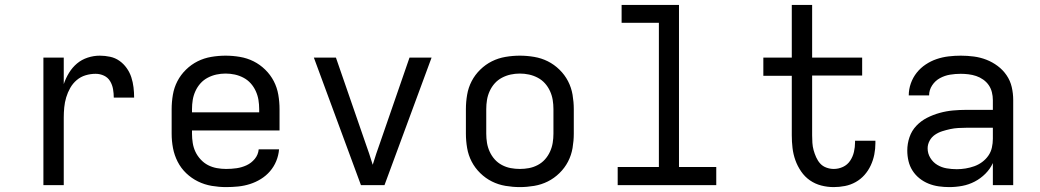

<svg xmlns="http://www.w3.org/2000/svg" viewBox="-20 -755 4240 783"><path d="M157 0V-520H240V-412Q248 -436 261.5 -458Q275 -480 294 -496Q313 -512 337.5 -520Q362 -528 387 -528Q408 -528 429 -523.5Q450 -519 467 -507Q484 -495 496.5 -477.5Q509 -460 515.5 -440Q522 -420 524.5 -399Q527 -378 527 -357H444Q444 -374 441 -391.5Q438 -409 429 -424Q420 -439 404 -446.5Q388 -454 370 -454Q349 -454 329 -448Q309 -442 293 -428.5Q277 -415 266.5 -396.5Q256 -378 250 -358Q244 -338 242 -317Q240 -296 240 -276V0Z M902 8Q873 8 843.5 3Q814 -2 787.5 -15Q761 -28 739.5 -48.5Q718 -69 704.5 -95.5Q691 -122 685.5 -151Q680 -180 680 -210V-310Q680 -339 685 -368.5Q690 -398 703.5 -424Q717 -450 738.5 -471Q760 -492 786 -505Q812 -518 841.5 -523Q871 -528 900 -528Q929 -528 958.5 -523Q988 -518 1014 -505Q1040 -492 1061.5 -471Q1083 -450 1096.5 -424Q1110 -398 1115 -368.5Q1120 -339 1120 -310V-223H763V-210Q763 -191 766 -172Q769 -153 777 -136Q785 -119 798.5 -104.5Q812 -90 828.5 -81.5Q845 -73 864 -69.5Q883 -66 902 -66Q924 -66 945 -69Q966 -72 985.5 -81Q1005 -90 1019 -107Q1033 -124 1035 -146H1118Q1116 -121 1106.5 -98Q1097 -75 1081 -56.5Q1065 -38 1044 -25Q1023 -12 999.5 -4.5Q976 3 951.5 5.5Q927 8 902 8ZM763 -297H1037V-310Q1037 -329 1034 -347.5Q1031 -366 1023 -383.5Q1015 -401 1002.5 -415Q990 -429 973 -438Q956 -447 937.5 -451Q919 -455 900 -455Q881 -455 862.5 -451Q844 -447 827 -438Q810 -429 797.5 -415Q785 -401 777 -383.5Q769 -366 766 -347.5Q763 -329 763 -310Z M1452 0 1260 -520H1350L1470 -173Q1478 -151 1485.5 -128.5Q1493 -106 1500 -83Q1507 -106 1514.5 -128.5Q1522 -151 1530 -173L1650 -520H1740L1548 0Z M2100 8Q2071 8 2041.5 3Q2012 -2 1986 -15Q1960 -28 1938.5 -49Q1917 -70 1903.5 -96Q1890 -122 1885 -151.5Q1880 -181 1880 -210V-310Q1880 -339 1885 -368.5Q1890 -398 1903.5 -424Q1917 -450 1938.5 -471Q1960 -492 1986 -505Q2012 -518 2041.5 -523Q2071 -528 2100 -528Q2129 -528 2158.5 -523Q2188 -518 2214 -505Q2240 -492 2261.5 -471Q2283 -450 2296.5 -424Q2310 -398 2315 -368.5Q2320 -339 2320 -310V-210Q2320 -181 2315 -151.5Q2310 -122 2296.5 -96Q2283 -70 2261.5 -49Q2240 -28 2214 -15Q2188 -2 2158.5 3Q2129 8 2100 8ZM2100 -66Q2119 -66 2137.5 -69.5Q2156 -73 2173 -82Q2190 -91 2202.5 -105Q2215 -119 2223 -136.5Q2231 -154 2234 -172.5Q2237 -191 2237 -210V-310Q2237 -329 2234 -347.5Q2231 -366 2223 -383.5Q2215 -401 2202.5 -415Q2190 -429 2173 -438Q2156 -447 2137.5 -451Q2119 -455 2100 -455Q2081 -455 2062.5 -451Q2044 -447 2027 -438Q2010 -429 1997.5 -415Q1985 -401 1977 -383.5Q1969 -366 1966 -347.5Q1963 -329 1963 -310V-210Q1963 -191 1966 -172.5Q1969 -154 1977 -136.5Q1985 -119 1997.5 -105Q2010 -91 2027 -82Q2044 -73 2062.5 -69.5Q2081 -66 2100 -66Z M2499 0V-74H2667V-662H2515V-735H2749V-74H2901V0Z M3380 8Q3354 8 3329 1.5Q3304 -5 3283 -19.5Q3262 -34 3247 -56Q3232 -78 3223.5 -102Q3215 -126 3212 -151.5Q3209 -177 3209 -203V-446H3093V-520H3209V-735H3292V-520H3496V-447H3292V-203Q3292 -188 3293 -172.5Q3294 -157 3298 -142.5Q3302 -128 3308.5 -113.5Q3315 -99 3325 -88Q3335 -77 3350 -71.5Q3365 -66 3380 -66Q3400 -66 3418 -74.5Q3436 -83 3447 -99.5Q3458 -116 3462.5 -135.5Q3467 -155 3467 -175V-181H3550V-171Q3550 -148 3545.5 -125Q3541 -102 3531 -80.5Q3521 -59 3505.5 -41.5Q3490 -24 3469.5 -12.5Q3449 -1 3426 3.5Q3403 8 3380 8Z M3851 8Q3830 8 3808.5 5Q3787 2 3767 -6Q3747 -14 3730 -27.5Q3713 -41 3701.5 -59Q3690 -77 3685 -98Q3680 -119 3680 -141Q3680 -169 3689 -195.5Q3698 -222 3717 -242Q3736 -262 3760.5 -274.5Q3785 -287 3812 -294.5Q3839 -302 3866.5 -304.5Q3894 -307 3921 -307H4029V-347Q4029 -363 4025 -379Q4021 -395 4012 -408Q4003 -421 3989.5 -430.5Q3976 -440 3961 -445Q3946 -450 3930 -452Q3914 -454 3898 -454Q3876 -454 3854.5 -450.5Q3833 -447 3813.5 -436.5Q3794 -426 3781.5 -407Q3769 -388 3769 -366H3686Q3686 -391 3694.5 -415Q3703 -439 3718.5 -458.5Q3734 -478 3755 -492Q3776 -506 3799.5 -514Q3823 -522 3848 -525Q3873 -528 3898 -528Q3925 -528 3951.5 -524.5Q3978 -521 4002.5 -511.5Q4027 -502 4048.5 -486Q4070 -470 4085 -448Q4100 -426 4106 -400Q4112 -374 4112 -347V0H4029V-90Q4018 -66 3998.5 -46.5Q3979 -27 3955 -14.5Q3931 -2 3904.5 3Q3878 8 3851 8ZM3882 -65Q3900 -65 3918 -68Q3936 -71 3953 -77Q3970 -83 3985 -94Q4000 -105 4010.5 -120Q4021 -135 4025 -153Q4029 -171 4029 -189V-234H3921Q3905 -234 3888 -233Q3871 -232 3855 -228.5Q3839 -225 3823 -220Q3807 -215 3793 -205.5Q3779 -196 3771 -181Q3763 -166 3763 -150Q3763 -129 3774 -111Q3785 -93 3802.5 -82.5Q3820 -72 3840.5 -68.5Q3861 -65 3882 -65Z"/></svg>

Font: Iosevka Fixed Extended
Style: Regular
Weight: 400
Width: 7
Monospace: yes
Designer: Belleve Invis
Foundry: Belleve Invis
Version: Version 24.1.1; ttfautohint (v1.8.4)